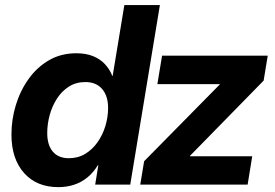

<svg xmlns="http://www.w3.org/2000/svg" viewBox="-20 -748 1116 778"><path d="M216.3 10.3Q128.4 10.3 77.4 -47.1Q26.4 -104.5 26.4 -202.6Q26.4 -263.7 44.2 -322.3Q62 -380.9 96.2 -428.5Q130.4 -476.1 179 -504.2Q227.5 -532.2 289.6 -532.2Q327.6 -532.2 356.4 -520.8Q385.3 -509.3 404.8 -488.5Q424.3 -467.8 435.1 -440.4H436.5L483.9 -727.5H627.9L507.8 0H365.7L378.4 -78.6H376.5Q358.4 -48.8 334.2 -29.1Q310.1 -9.3 280.3 0.5Q250.5 10.3 216.3 10.3ZM258.8 -106.9Q296.4 -106.9 325.7 -124.8Q355 -142.6 375.7 -172.4Q396.5 -202.1 407.2 -238Q418 -273.9 418 -310.1Q418 -359.4 393.8 -387.5Q369.6 -415.5 325.7 -415.5Q288.1 -415.5 259.3 -397.2Q230.5 -378.9 210.9 -348.6Q191.4 -318.4 181.4 -282Q171.4 -245.6 171.4 -209Q171.4 -160.2 194.1 -133.5Q216.8 -106.9 258.8 -106.9ZM548.3 0 564 -94.7 870.1 -405.3 870.6 -407.2H617.7L636.7 -522.5H1064.9L1048.3 -421.4L750 -116.7V-114.7H1002L983.4 0Z"/></svg>

Font: Inter 28pt
Style: Bold Italic
Weight: 700
Italic angle: -9.3988°
Designer: Rasmus Andersson
Foundry: rsms
Version: Version 4.001;git-66647c0bb